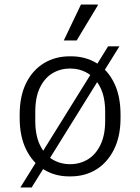

<svg xmlns="http://www.w3.org/2000/svg" viewBox="-20 -770 620 849"><path d="M286 10Q223 10 173.5 -20.5Q124 -51 95.5 -109Q67 -167 67 -248V-263Q67 -346 96 -403.5Q125 -461 175 -491Q225 -521 288 -521H294Q358 -521 407.5 -490.5Q457 -460 485 -402.5Q513 -345 513 -263V-248Q513 -167 484 -109Q455 -51 405.5 -20.5Q356 10 292 10ZM290 -44Q333 -44 368 -65Q403 -86 424 -129Q445 -172 445 -235V-276Q445 -340 424 -382.5Q403 -425 368 -446Q333 -467 290 -467Q247 -467 212 -446Q177 -425 156.5 -382.5Q136 -340 136 -276V-235Q136 -172 156.5 -129Q177 -86 212 -65Q247 -44 290 -44ZM70 59 458 -565H508L120 59ZM262 -591 338 -750H412L413 -747L319 -591Z"/></svg>

Font: Chivo ExtraLight
Style: Regular
Weight: 250
Designer: Hector Gatti
Foundry: Omnibus-Type
Version: Version 2.002